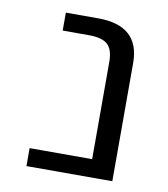

<svg xmlns="http://www.w3.org/2000/svg" viewBox="-65 -576 552 632"><g transform="rotate(10 211.0 -260.0)"><path d="M274 -385Q274 -426 255.5 -443Q237 -460 193 -460H105V-520H213Q352 -520 352 -395V0H65V-60H274Z"/></g></svg>

Font: Mplus 1p
Style: Regular
Weight: 400
Version: Version 1.061